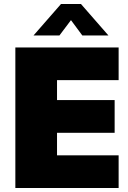

<svg xmlns="http://www.w3.org/2000/svg" viewBox="-20 -943 642 963"><path d="M57 -705H575V-541H266V-441H555V-277H266V-164H575V0H57ZM148 -765 286 -923H386L524 -765H393L336 -842L278 -765Z"/></svg>

Font: Nunito Sans Heavy
Style: Regular
Weight: 400
Designer: Vernon Adams
Foundry: Vernon Adams
Version: Version 2.500